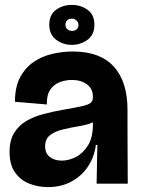

<svg xmlns="http://www.w3.org/2000/svg" viewBox="-20 -749 573 783"><path d="M176 14Q135 14 99.5 0Q64 -14 41.5 -45.5Q19 -77 19 -130Q19 -177 38 -207.5Q57 -238 88 -256Q119 -274 157.5 -284Q196 -294 235 -301Q288 -310 314.5 -316Q341 -322 350 -330Q359 -338 359 -354Q359 -387 334.5 -405Q310 -423 273 -423Q249 -423 225 -414.5Q201 -406 185.5 -384Q170 -362 171 -323L41 -334Q41 -394 62 -433.5Q83 -473 117.5 -496.5Q152 -520 194 -529.5Q236 -539 277 -539Q388 -539 444 -477.5Q500 -416 500 -301V-206Q500 -155 500.5 -103Q501 -51 501 0H374Q375 -38 375.5 -76.5Q376 -115 377 -158H371Q365 -110 339.5 -71Q314 -32 272 -9Q230 14 176 14ZM232 -94Q260 -94 289 -108.5Q318 -123 338.5 -155.5Q359 -188 359 -243V-250Q336 -240 303 -234.5Q270 -229 238 -221.5Q206 -214 185 -198.5Q164 -183 164 -152Q164 -124 183 -109Q202 -94 232 -94ZM273 -566Q237 -566 209 -587Q181 -608 181 -648Q181 -689 208.5 -709Q236 -729 273 -729Q309 -729 337 -709Q365 -689 365 -648Q365 -607 336.5 -586.5Q308 -566 273 -566ZM274 -623Q284 -623 292 -629Q300 -635 300 -647Q300 -659 291.5 -666Q283 -673 273 -673Q261 -673 254 -666.5Q247 -660 247 -648Q247 -636 255 -629.5Q263 -623 274 -623Z"/></svg>

Font: Bricolage Grotesque 48pt Bricolage Grotesque 48pt Regular
Style: Bold
Weight: 700
Designer: Mathieu Triay
Foundry: Atelier Triay
Version: Version 1.000; ttfautohint (v1.8.4.7-5d5b);gftools[0.9.32]